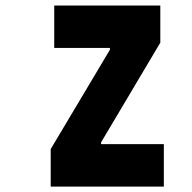

<svg xmlns="http://www.w3.org/2000/svg" viewBox="-20 -687 707 707"><path d="M179.7 -510.4V-666.7H570.3V-529.9L352.2 -162.8V-156.2H583.3V0H166.7V-138L384.8 -503.9V-510.4Z"/></svg>

Font: Monoid
Style: Bold
Weight: 700
Width: 4
Designer: Andreas Larsen (@larsenwork)
Version: Version 0.61